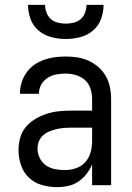

<svg xmlns="http://www.w3.org/2000/svg" viewBox="-20 -760 540 788"><path d="M214 8Q183 8 152.5 -0.5Q122 -9 99.5 -30Q77 -51 66.5 -81.5Q56 -112 56 -143Q56 -168 62.5 -193Q69 -218 85 -237.5Q101 -257 123 -270.5Q145 -284 169 -292Q193 -300 218 -303Q243 -306 269 -306H358V-355Q358 -376 351 -397Q344 -418 328 -432Q312 -446 291 -452Q270 -458 249 -458Q230 -458 211 -454.5Q192 -451 175.5 -440.5Q159 -430 149.5 -413Q140 -396 140 -377V-375H62V-378Q62 -401 69 -422.5Q76 -444 89 -462.5Q102 -481 120.5 -494Q139 -507 160.5 -514.5Q182 -522 204 -525Q226 -528 249 -528Q273 -528 297 -524.5Q321 -521 343 -511Q365 -501 383.5 -485Q402 -469 414 -448Q426 -427 431 -403Q436 -379 436 -355V0H358V-86Q350 -65 335.5 -46.5Q321 -28 302 -15Q283 -2 260 3Q237 8 214 8ZM246 -62Q269 -62 291.5 -69.5Q314 -77 329.5 -94Q345 -111 351.5 -134Q358 -157 358 -180V-236H269Q254 -236 239 -234.5Q224 -233 209.5 -229.5Q195 -226 181 -220Q167 -214 156 -204Q145 -194 139.5 -179.5Q134 -165 134 -150Q134 -130 143 -111.5Q152 -93 168.5 -81.5Q185 -70 205 -66Q225 -62 246 -62ZM250 -600Q220 -600 191 -607.5Q162 -615 139 -634Q116 -653 105.5 -681.5Q95 -710 95 -740H165Q165 -724 171 -708Q177 -692 189 -681.5Q201 -671 217.5 -667Q234 -663 250 -663Q266 -663 282.5 -667Q299 -671 311 -681.5Q323 -692 329 -708Q335 -724 335 -740H405Q405 -710 394.5 -681.5Q384 -653 361 -634Q338 -615 309 -607.5Q280 -600 250 -600Z"/></svg>

Font: HulyMono
Style: Regular
Weight: 400
Monospace: yes
Designer: Belleve Invis
Foundry: Belleve Invis
Version: Version 33.2.5; ttfautohint (v1.8.4)